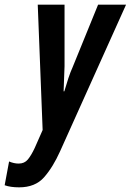

<svg xmlns="http://www.w3.org/2000/svg" viewBox="-98 -564 561 824"><path d="M160 85 443 -544H323L213 -274Q205 -257 195.5 -228.5Q186 -200 178 -172H175Q176 -199 177 -226.5Q178 -254 179 -280V-544H64L85 -6L51 71Q36 103 21.5 120.5Q7 138 -18 138Q-38 138 -59 129L-78 231Q-53 240 -16 240Q53 240 91 197Q129 154 160 85Z"/></svg>

Font: Noto Sans Display Condensed
Style: Bold Italic
Weight: 700
Width: 3
Designer: Monotype Design team
Foundry: Monotype Imaging Inc.
Version: 1.000